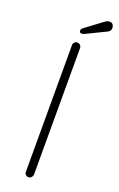

<svg xmlns="http://www.w3.org/2000/svg" viewBox="-163 -894 583 938"><g transform="rotate(20 128.5 -425.0)"><path d="M142 -679V-21Q141 -12 135 -6Q129 0 121 0Q111 0 105.5 -6Q100 -12 100 -21V-679Q100 -688 106 -694Q112 -700 121 -700Q130 -700 136 -694Q142 -688 142 -679ZM125 -748Q118 -748 115.5 -752Q113 -756 113 -760Q113 -765 115.5 -768.5Q118 -772 122 -775L212 -842Q216 -845 221.5 -847.5Q227 -850 234 -850Q246 -850 251.5 -842.5Q257 -835 257 -826Q257 -817 253.5 -811.5Q250 -806 243 -802L146 -755Q142 -753 136.5 -750.5Q131 -748 125 -748Z"/></g></svg>

Font: Quicksand Variable Light
Style: Regular
Weight: 300
Designer: Andrew Paglinawan
Foundry: Andrew Paglinawan
Version: Version 3.004